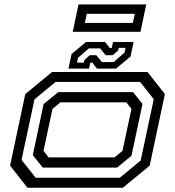

<svg xmlns="http://www.w3.org/2000/svg" viewBox="-20 -876 816 896"><path d="M108 0 27 -103 98 -437 223 -540H668.5L749.5 -437L678.5 -103L553.5 0ZM146.5 -46.5H539L636.5 -127L697.5 -413L634 -493.5H239L141 -412.5L80.5 -130ZM179.5 -94 133 -152 183.5 -390.5 251.5 -446H601L645 -391L593.5 -149L526.5 -94ZM207 -141.5H514.5L551.5 -172L593.5 -368L569.5 -398.5H262L225 -368L183 -172ZM299.5 -556 314 -624 381.5 -680H470.5L492.5 -652H501.5L507.5 -680H603.5L589 -612L521.5 -556H432.5L410.5 -584H401.5L395.5 -556ZM339.5 -584H371.5L374 -596L399 -618.5H429.5L455.5 -586.5H510.5L561 -630L566 -652.5H534L531.5 -640.5L506 -618.5H473L447.5 -650H394.5L344 -606.5ZM319.5 -727.5 346.5 -855.5H662.5L635.5 -727.5ZM376 -769H600L609 -811.5H385Z"/></svg>

Font: Tourney Expanded Medium
Style: Italic
Weight: 500
Width: 7
Italic angle: -12°
Designer: Tyler Finck
Foundry: Etcetera Type Co
Version: Version 1.010; ttfautohint (v1.8.3)